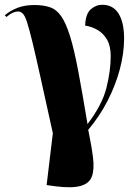

<svg xmlns="http://www.w3.org/2000/svg" viewBox="-25 -564 575 803"><path d="M206 215 170 210 196 -7Q165 -147 144.5 -240Q124 -333 110.5 -388.5Q97 -444 88 -471.5Q79 -499 70 -507.5Q61 -516 50 -516Q41 -516 29 -511Q17 -506 2 -493L-5 -500Q17 -519 47.5 -531Q78 -543 119 -543Q157 -543 184.5 -533.5Q212 -524 231.5 -495.5Q251 -467 268 -412.5Q285 -358 302 -268Q319 -178 341 -45Q402 -125 420 -196Q438 -267 438 -330Q438 -372 422.5 -398.5Q407 -425 382.5 -439Q358 -453 331 -457Q333 -506 354.5 -525Q376 -544 403 -544Q448 -544 471 -507Q494 -470 494 -403Q494 -342 476.5 -275.5Q459 -209 425.5 -143.5Q392 -78 344 -21Q358 46 364 95Q370 144 359.5 173.5Q349 203 312.5 213.5Q276 224 206 215Z"/></svg>

Font: Noto Serif Display SemiCondensed ExtraBold
Style: Regular
Weight: 800
Width: 4
Designer: Monotype Design Team
Foundry: Monotype Imaging Inc.
Version: Version 2.009